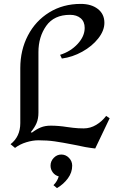

<svg xmlns="http://www.w3.org/2000/svg" viewBox="-20 -750 601 984"><path d="M515 -633Q515 -593 483.5 -553Q452 -513 401.5 -485Q351 -457 297 -450L288 -469Q342 -486 378 -525Q414 -564 414 -607Q414 -639 393.5 -656.5Q373 -674 339 -674Q257 -674 217 -617.5Q177 -561 177 -483V-173Q177 -142 167.5 -119.5Q158 -97 138 -73L143 -70Q167 -88 189 -97Q211 -106 240 -106Q280 -106 324 -99Q330 -98 355 -95Q380 -92 409 -92Q443 -92 473 -110Q503 -128 524 -156L542 -144L468 11Q421 6 360 -8Q299 -20 260.5 -25.5Q222 -31 177 -31Q148 -31 115 -21Q82 -11 57 8L34 -11Q84 -50 84 -119V-401Q84 -493 123 -568Q162 -643 232.5 -686.5Q303 -730 394 -730Q448 -730 481.5 -704Q515 -678 515 -633ZM294 42Q272 42 255.5 59Q239 76 239 99Q239 118 250.5 133.5Q262 149 281 154Q274 179 254 199L272 214Q306 194 328 164Q350 134 350 99Q350 76 333.5 59Q317 42 294 42Z"/></svg>

Font: Amita
Style: Regular
Weight: 400
Designer: Eduardo Rodriguez Tunni, Modular Infotech, Brian J. Bonislawsky
Foundry: Eduardo Rodriguez Tunni, Modular Infotech, Brian J. Bonislawsky
Version: Version 1.004